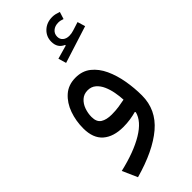

<svg xmlns="http://www.w3.org/2000/svg" viewBox="-309 -776 1091 1091"><g transform="rotate(-45 237.0 -230.5)"><path d="M429.2 -713.9 415.5 -670.4Q397 -677.7 379.9 -677.7Q353 -677.7 335.9 -663.1Q318.8 -648.4 318.8 -625Q318.8 -604 333.5 -591.8Q348.1 -579.6 371.6 -579.6Q389.2 -579.6 408.7 -585.9L459.5 -602.1L473.6 -555.2L249.5 -483.9L235.4 -531.7L317.9 -555.2V-560.1Q274.9 -578.1 274.9 -628.4Q274.9 -669.4 304.2 -697Q333.5 -724.6 378.4 -724.6Q391.1 -724.6 403.3 -721.7Q415.5 -718.8 429.2 -713.9ZM331.5 -5.9 328.1 -10.7Q305.7 -4.4 278.6 -0.2Q251.5 3.9 222.2 3.9Q144 3.9 99.6 -34.4Q55.2 -72.8 55.2 -151.9Q55.2 -211.4 74.2 -265.1Q93.3 -318.8 131.6 -353Q169.9 -387.2 228.5 -387.2Q282.2 -387.2 319.6 -357.4Q356.9 -327.6 379.9 -278.1Q402.8 -228.5 413.3 -168.5Q423.8 -108.4 423.8 -48.3Q423.8 65.9 334.5 141.8Q245.1 217.8 79.1 264.2L39.1 173.8Q163.1 145 240.2 98.6Q317.4 52.2 331.5 -5.9ZM332.5 -105.5Q331.1 -135.3 325.2 -167Q319.3 -198.7 307.1 -226.1Q294.9 -253.4 274.9 -270.5Q254.9 -287.6 226.1 -287.6Q195.3 -287.6 174.8 -269Q154.3 -250.5 144.3 -222.2Q134.3 -193.8 134.3 -164.6Q134.3 -124 158.9 -108.4Q183.6 -92.8 225.6 -92.8Q255.9 -92.8 282.7 -96.7Q309.6 -100.6 332.5 -105.5Z"/></g></svg>

Font: Estedad-FD Medium
Style: Regular
Weight: 500
Designer: Amin Abedi
Version: Version 7.3